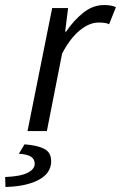

<svg xmlns="http://www.w3.org/2000/svg" viewBox="-78 -518 478 759"><path d="M30.8 0 128.2 -486.1H191.2L179.6 -393.2H183.6Q213.3 -437.4 251.2 -467.7Q289.1 -498.1 333.6 -498.1Q347.1 -498.1 359.1 -496.2Q371.2 -494.4 380.1 -489.4L353.3 -422.1Q345.9 -426.2 335.3 -427.6Q324.7 -428.9 311.5 -428.9Q275.4 -428.9 237.3 -397.8Q199.2 -366.7 167.6 -306.5L107.3 0ZM-56.4 221.2 -57.7 181.8Q2.8 179.4 31.1 165.1Q59.3 150.8 59.3 129.2Q59.3 111.3 44.5 101.5Q29.7 91.7 -3.5 89.8L19 52.5Q62.4 56.4 85 65.2Q107.7 73.9 116 87.1Q124.3 100.2 124.3 118.9Q124.3 151.7 101.2 174.1Q78.2 196.4 37.3 208.1Q-3.7 219.9 -56.4 221.2Z"/></svg>

Font: Source Sans 3 VF
Style: Italic
Weight: 200
Italic angle: -11°
Designer: Paul D. Hunt
Foundry: Adobe Systems Incorporated
Version: Version 3.042;hotconv 1.0.118;makeotfexe 2.5.65603